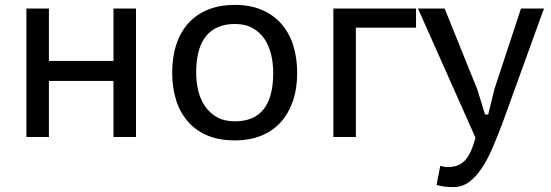

<svg xmlns="http://www.w3.org/2000/svg" viewBox="-20 -560 2252 785"><path d="M444 -229H180V0H88V-525H180V-311H444V-525H536V0H444Z M684 -262Q684 -327 701 -378.5Q718 -430 751 -466Q784 -502 831.5 -521Q879 -540 940 -540Q1004 -540 1052 -519Q1100 -498 1132 -460.5Q1164 -423 1179.5 -372.5Q1195 -322 1195 -262Q1195 -198 1177.5 -147Q1160 -96 1127.5 -60Q1095 -24 1047.5 -5Q1000 14 940 14Q874 14 826 -7Q778 -28 746.5 -65Q715 -102 699.5 -152.5Q684 -203 684 -262ZM782 -262Q782 -225 790.5 -189.5Q799 -154 818 -126Q837 -98 867 -81Q897 -64 941 -64Q1097 -64 1097 -262Q1097 -301 1088.5 -337Q1080 -373 1061.5 -400.5Q1043 -428 1013 -445Q983 -462 941 -462Q863 -462 822.5 -412.5Q782 -363 782 -262Z M1681 -447H1435V0H1343V-525H1681Z M1932 -193 1963 -92H1976L2001 -194L2110 -525H2204L2032 -50Q2013 -1 1993.5 45Q1974 91 1950.5 126.5Q1927 162 1898.5 183.5Q1870 205 1833 205Q1793 205 1765 196L1780 118Q1795 123 1810 123Q1830 123 1846.5 118Q1863 113 1877 100Q1891 87 1902.5 63.5Q1914 40 1924 3L1689 -525H1798Z"/></svg>

Font: PT Sans Caption
Style: Regular
Weight: 400
Designer: A.Korolkova, O.Umpeleva, V.Yefimov
Foundry: ParaType Ltd
Version: Version 2.004W OFL